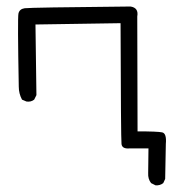

<svg xmlns="http://www.w3.org/2000/svg" viewBox="-20 -510 540 584"><path d="M453.1 53.7 439.5 46.9Q429.7 34.2 430.7 16.6L431.6 -58.6H374Q351.6 -56.6 349.6 -71.8Q347.7 -86.9 346.7 -439.5L87.9 -435.5L90.8 -220.7L84 -207Q74.2 -199.2 60.5 -201.2L46.9 -207Q37.1 -225.6 37.1 -246.1Q33.2 -455.1 36.1 -468.8Q39.1 -482.4 54.7 -484.9Q70.3 -487.3 377 -490.2Q402.3 -486.3 397.5 -460L398.4 -110.4Q459 -110.4 473.1 -107.4Q487.3 -104.5 484.4 -72.3L482.4 34.2L476.6 46.9Q466.8 54.7 453.1 53.7Z"/></svg>

Font: JasonHandwriting1
Style: Regular
Weight: 400
Version: Version 1.48.20